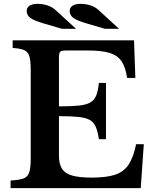

<svg xmlns="http://www.w3.org/2000/svg" viewBox="-20 -980 804 1000"><path d="M287 -680V-426Q351 -426 390 -430Q429 -434 450.5 -446.5Q472 -459 481.5 -483.5Q491 -508 495 -548H532V-255H495Q489 -296 478.5 -320Q468 -344 447 -355.5Q426 -367 388 -371Q350 -375 287 -375V-169Q287 -126 303 -101Q319 -76 356.5 -65.5Q394 -55 458 -55Q534 -55 579.5 -70Q625 -85 650 -123Q675 -161 689 -229H729L713 0H35V-40Q80 -42 102.5 -50.5Q125 -59 132.5 -83Q140 -107 140 -154V-616Q140 -663 133 -686.5Q126 -710 106 -719Q86 -728 46 -730V-770H678L685 -574H642Q634 -630 613 -661Q592 -692 550.5 -704.5Q509 -717 438 -717H325Q300 -717 293.5 -710.5Q287 -704 287 -680ZM527 -830 431 -858Q380 -873 361.5 -887Q343 -901 343 -923Q343 -940 357.5 -950Q372 -960 400 -960Q426 -960 451 -952Q476 -944 494 -927L600 -830ZM303 -830 207 -858Q156 -873 137.5 -887Q119 -901 119 -923Q119 -940 133.5 -950Q148 -960 176 -960Q202 -960 227 -952Q252 -944 270 -927L376 -830Z"/></svg>

Font: Libre Baskerville
Style: Bold
Weight: 700
Designer: Pablo Impallari, Rodrigo Fuenzalida
Foundry: Pablo Impallari, Rodrigo Fuenzalida
Version: Version 1.051; ttfautohint (v1.8.4.7-5d5b)